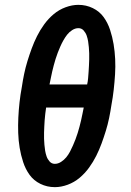

<svg xmlns="http://www.w3.org/2000/svg" viewBox="-20 -763 540 791"><path d="M206 8Q174 8 146.5 -5.5Q119 -19 102 -42.5Q85 -66 75.5 -95Q66 -124 61 -154Q56 -184 55 -215.5Q54 -247 55.5 -278.5Q57 -310 60.5 -341.5Q64 -373 70 -405Q74 -432 79.5 -458.5Q85 -485 93 -511Q101 -537 110.5 -563Q120 -589 132.5 -614Q145 -639 162 -662.5Q179 -686 201 -704.5Q223 -723 250 -733Q277 -743 303 -743Q335 -743 362.5 -729.5Q390 -716 407 -692.5Q424 -669 433.5 -640Q443 -611 448 -581Q453 -551 454.5 -519.5Q456 -488 454 -456.5Q452 -425 448.5 -393.5Q445 -362 439 -330Q435 -303 429.5 -276.5Q424 -250 416 -224Q408 -198 398.5 -172Q389 -146 376.5 -121Q364 -96 347 -72.5Q330 -49 308 -30.5Q286 -12 259 -2Q232 8 206 8ZM184 -415H339Q342 -428 343 -441Q344 -454 345 -467Q346 -480 346.5 -492.5Q347 -505 347.5 -518Q348 -531 347.5 -543.5Q347 -556 346 -568.5Q345 -581 343 -593Q341 -605 337 -616.5Q333 -628 324.5 -637.5Q316 -647 303 -647Q290 -647 277.5 -639Q265 -631 256.5 -620Q248 -609 241 -596.5Q234 -584 228.5 -571.5Q223 -559 218 -546Q213 -533 209 -520Q205 -507 201.5 -494Q198 -481 195 -468Q192 -455 189.5 -442Q187 -429 184 -415ZM206 -88Q219 -88 231.5 -96Q244 -104 253 -115Q262 -126 268.5 -138.5Q275 -151 280.5 -163.5Q286 -176 291 -189Q296 -202 300 -215Q304 -228 307.5 -241Q311 -254 314 -267Q317 -280 319.5 -293Q322 -306 325 -320H170Q168 -307 166.5 -294Q165 -281 164 -268Q163 -255 162.5 -242.5Q162 -230 161.5 -217Q161 -204 161.5 -191.5Q162 -179 163 -166.5Q164 -154 166 -142Q168 -130 172 -118.5Q176 -107 184.5 -97.5Q193 -88 206 -88Z"/></svg>

Font: Iosevka
Style: Bold Italic
Weight: 700
Italic angle: -9°
Monospace: yes
Designer: Belleve Invis
Foundry: Belleve Invis
Version: Version 32.5.0; ttfautohint (v1.8.4)